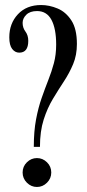

<svg xmlns="http://www.w3.org/2000/svg" viewBox="-20 -731 346 764"><path d="M114.5 -146.5Q114.5 -208.5 123.5 -256Q132.5 -303.5 145.8 -341.2Q159 -379 172.2 -412.5Q185.5 -446 194.5 -479.8Q203.5 -513.5 203.5 -553.5Q203.5 -617 184.8 -652Q166 -687 127.5 -687Q99.5 -687 84.8 -672.5Q70 -658 70 -640Q70 -620.5 81.2 -605.5Q92.5 -590.5 92.5 -568.5Q92.5 -521.5 56.5 -521.5Q40 -521.5 28.5 -536.2Q17 -551 17 -582.5Q17 -637.5 51.2 -674.2Q85.5 -711 143.5 -711Q176.5 -711 209.2 -697.2Q242 -683.5 264 -649.8Q286 -616 286 -556Q286 -511.5 271 -475.8Q256 -440 234.2 -407Q212.5 -374 190.5 -337.5Q168.5 -301 153.8 -255Q139 -209 139 -146.5ZM127 13Q104 13 87 -4Q70 -21 70 -44.5Q70 -68.5 87 -85.2Q104 -102 127 -102Q150 -102 167 -85.2Q184 -68.5 184 -44.5Q184 -21 167 -4Q150 13 127 13Z"/></svg>

Font: Imbue 50pt Medium
Style: Regular
Weight: 500
Designer: Tyler Finck
Foundry: Etcetera Type Company
Version: Version 1.102; ttfautohint (v1.8.3)